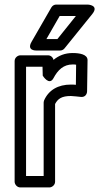

<svg xmlns="http://www.w3.org/2000/svg" viewBox="-20 -795 446 840"><path d="M298 -513C301 -513 309 -513 313 -512L312 -424C303 -425 297 -425 290 -425C234 -425 193 -401 173 -356C172 -353 171 -349 171 -346V-25H94V-503H166L167 -464C167 -464 195 -418 214 -453C233 -489 258 -513 298 -513ZM298 -563C264 -563 237 -552 214 -533C212 -544 202 -553 190 -553H69C58 -553 44 -543 44 -528V0C44 11 54 25 69 25H196C207 25 221 15 221 0V-340C233 -363 250 -375 290 -375C301 -375 321 -372 334 -371C354 -369 361 -385 361 -396L363 -532C363 -558 326 -563 298 -563ZM241 -725H312L231 -624H183ZM226 -775C218 -775 210 -771 205 -763L118 -612C95 -572 139 -574 139 -574H243C250 -574 257 -577 262 -583L384 -734C415 -773 364 -775 364 -775Z"/></svg>

Font: Asimov
Style: NarOu
Weight: 500
Designer: Google
Version: Version 2.000980; 2014